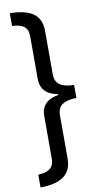

<svg xmlns="http://www.w3.org/2000/svg" viewBox="-119 -822 630 1231"><g transform="rotate(-10 196.5 -206.0)"><path d="M40 -773Q143 -772 193 -735.5Q243 -699 243 -621V-341Q243 -292 274.5 -270.5Q306 -249 366 -249V-164Q306 -163 274.5 -142.5Q243 -122 243 -72V209Q243 287 191.5 324Q140 361 40 361V278Q88 277 115.5 257.5Q143 238 143 191V-86Q143 -184 254 -203V-209Q143 -228 143 -328V-604Q143 -651 116 -670Q89 -689 40 -690Z"/></g></svg>

Font: Noto Sans Telugu Medium
Style: Regular
Weight: 500
Designer: Jelle Bosma - Monotype Design Team
Foundry: Monotype Imaging Inc.
Version: Version 2.005; ttfautohint (v1.8.4.7-5d5b)